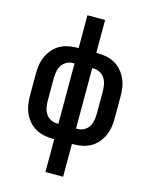

<svg xmlns="http://www.w3.org/2000/svg" viewBox="-136 -821 872 1112"><g transform="rotate(15 300.0 -265.0)"><path d="M247 205V8H238Q212 8 185 2.5Q158 -3 135 -16Q112 -29 94 -50Q76 -71 65 -95.5Q54 -120 50 -146.5Q46 -173 46 -200V-330Q46 -357 50 -383.5Q54 -410 65 -434.5Q76 -459 94 -480Q112 -501 135 -514Q158 -527 185 -532.5Q212 -538 238 -538H247V-735H353V-538H362Q388 -538 415 -532.5Q442 -527 465 -514Q488 -501 506 -480Q524 -459 535 -434.5Q546 -410 550 -383.5Q554 -357 554 -330V-200Q554 -173 550 -146.5Q546 -120 535 -95.5Q524 -71 506 -50Q488 -29 465 -16Q442 -3 415 2.5Q388 8 362 8H353V205ZM238 -84H247V-446H238Q218 -446 199.5 -436Q181 -426 170.5 -408.5Q160 -391 156.5 -370.5Q153 -350 153 -330V-200Q153 -180 156.5 -159.5Q160 -139 170.5 -121.5Q181 -104 199.5 -94Q218 -84 238 -84ZM353 -84H362Q382 -84 400.5 -94Q419 -104 429.5 -121.5Q440 -139 443.5 -159.5Q447 -180 447 -200V-330Q447 -350 443.5 -370.5Q440 -391 429.5 -408.5Q419 -426 400.5 -436Q382 -446 362 -446H353Z"/></g></svg>

Font: Iosevka Curly SmBdEx
Style: Regular
Weight: 600
Width: 7
Monospace: yes
Designer: Belleve Invis
Foundry: Belleve Invis
Version: Version 11.1.0; ttfautohint (v1.8.3)